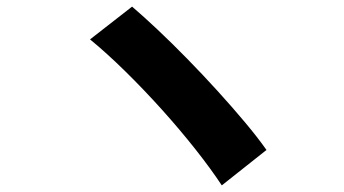

<svg xmlns="http://www.w3.org/2000/svg" viewBox="-20 -634 1040 580"><path d="M379 -614Q413 -585 456 -544.5Q499 -504 545.5 -456.5Q592 -409 637 -359.5Q682 -310 720.5 -264Q759 -218 785 -181L650 -74Q617 -124 570 -183.5Q523 -243 468.5 -303.5Q414 -364 358 -419Q302 -474 252 -515Z"/></svg>

Font: Noto Sans JP ExtraBold
Style: Regular
Weight: 800
Designer: Ryoko NISHIZUKA  (kana, bopomofo & ideographs); Paul D. Hunt (Latin, Greek & Cyrillic); Sandoll Communications , Soo-you
Foundry: Adobe
Version: Version 2.004-H2;hotconv 1.0.118;makeotfexe 2.5.65603